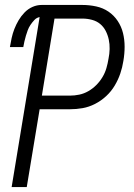

<svg xmlns="http://www.w3.org/2000/svg" viewBox="-20 -755 540 775"><path d="M27 0 140 -686Q128 -684 119 -674.5Q110 -665 103 -654.5Q96 -644 92 -633Q88 -622 84.5 -610.5Q81 -599 78.5 -587.5Q76 -576 74 -565H20Q23 -583 27 -601.5Q31 -620 38 -638Q45 -656 55 -673Q65 -690 79 -704.5Q93 -719 111 -727Q129 -735 148 -735H312Q341 -735 368.5 -729Q396 -723 418 -708Q440 -693 455 -670.5Q470 -648 476.5 -621.5Q483 -595 483 -566.5Q483 -538 478 -509Q474 -483 465.5 -458Q457 -433 443 -409.5Q429 -386 408.5 -367Q388 -348 363.5 -335.5Q339 -323 313.5 -318.5Q288 -314 262 -314H140L88 0ZM262 -369Q281 -369 300 -373Q319 -377 336.5 -387Q354 -397 368.5 -411.5Q383 -426 393.5 -443.5Q404 -461 409.5 -480Q415 -499 418 -518Q422 -537 422.5 -557Q423 -577 419 -595.5Q415 -614 406.5 -630.5Q398 -647 384 -658.5Q370 -670 351 -675Q332 -680 313 -680H200L149 -369Z"/></svg>

Font: Iosevka Term Curly Lt Obl
Style: Regular
Weight: 300
Italic angle: -9°
Designer: Belleve Invis
Foundry: Belleve Invis
Version: Version 32.3.0